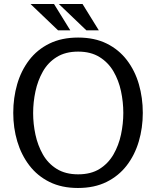

<svg xmlns="http://www.w3.org/2000/svg" viewBox="-20 -925 777 956"><path d="M368 11Q287 11 226.5 -19Q166 -49 126 -101.5Q86 -154 66 -221Q46 -288 46 -363Q46 -438 65.5 -505.5Q85 -573 125 -625.5Q165 -678 226 -708Q287 -738 369 -738Q451 -738 511.5 -708Q572 -678 612 -625.5Q652 -573 671.5 -505.5Q691 -438 691 -363Q691 -288 671 -220.5Q651 -153 611 -101Q571 -49 510.5 -19Q450 11 368 11ZM369 -57Q433 -57 476 -84Q519 -111 545 -156Q571 -201 582.5 -255Q594 -309 594 -363Q594 -417 582.5 -471Q571 -525 545 -569.5Q519 -614 475.5 -641Q432 -668 369 -668Q306 -668 262.5 -641Q219 -614 193.5 -569Q168 -524 156.5 -470Q145 -416 145 -362Q145 -308 156.5 -254.5Q168 -201 193.5 -156Q219 -111 262.5 -84Q306 -57 369 -57ZM391 -905 472 -774H410L273 -905ZM249 -905 330 -774H269L132 -905Z"/></svg>

Font: Rosario Light
Style: Regular
Weight: 400
Version: Version 1.101; ttfautohint (v1.8.1.43-b0c9)